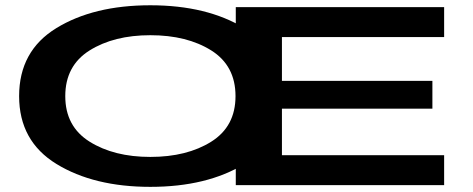

<svg xmlns="http://www.w3.org/2000/svg" viewBox="-20 -702 1792 728"><path d="M550 6.5Q765 6.5 906.8 -80.2Q1048.5 -167 1048.5 -337.5Q1048.5 -508.5 906.8 -595.2Q765 -682 550 -682Q335 -682 193.8 -595.5Q52.5 -509 52.5 -337.5Q52.5 -167 194.2 -80.2Q336 6.5 550 6.5ZM550 -107Q412 -107 319.8 -164.8Q227.5 -222.5 227.5 -337.5Q227.5 -453 319.8 -510.8Q412 -568.5 550 -568.5Q689 -568.5 781 -510.8Q873 -453 873 -337.5Q873 -222.5 781 -164.8Q689 -107 550 -107ZM874 0H1664V-113.5H1049V-290H1619.5V-395.5H1049V-561.5H1664V-675H874Z"/></svg>

Font: Anybody ExtraExpanded SemiBold
Style: Regular
Weight: 600
Width: 8
Version: Version 1.113;gftools[0.9.25]